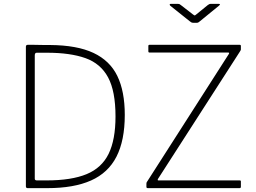

<svg xmlns="http://www.w3.org/2000/svg" viewBox="-20 -974 1323 994"><path d="M123 0Q114 0 114 -10V-732Q114 -737 116.5 -739.5Q119 -742 124 -742Q138 -742 152.5 -742Q167 -742 181.5 -741.5Q196 -741 210.5 -741Q225 -741 239 -741Q379 -740 464 -700Q549 -660 587.5 -580.5Q626 -501 626 -379Q626 -247 583 -163Q540 -79 451 -39.5Q362 0 225 0ZM171 -40H221Q350 -40 428.5 -72.5Q507 -105 542.5 -178Q578 -251 578 -371Q578 -502 539.5 -573.5Q501 -645 422.5 -673Q344 -701 223 -701H170Q160 -701 160 -687V-49Q160 -40 171 -40ZM746 0Q742 0 740 -1.5Q738 -3 738 -7V-22Q738 -27 739.5 -30.5Q741 -34 745 -39L1165 -695Q1169 -702 1161 -702H755Q751 -702 749.5 -703.5Q748 -705 748 -709V-736Q748 -742 754 -742H1221Q1227 -742 1227 -736V-719Q1227 -715 1225.5 -713Q1224 -711 1222 -707L798 -48Q796 -44 796.5 -42Q797 -40 800 -40H1221Q1227 -40 1227 -35V-7Q1227 -4 1225.5 -2Q1224 0 1220 0H746ZM1056 -948Q1060 -951 1063.5 -952.5Q1067 -954 1071 -954H1112Q1125 -954 1113 -944L1015 -864Q1012 -862 1008.5 -859Q1005 -856 999 -856H981Q974 -856 970 -858.5Q966 -861 961 -865L862 -944Q858 -948 858.5 -951Q859 -954 864 -954H901Q906 -954 908.5 -953Q911 -952 916 -948L978 -900Q986 -894 988 -894Q990 -894 997 -900Z"/></svg>

Font: Libre Franklin Thin Thin
Style: Regular
Weight: 250
Version: Version 3.000